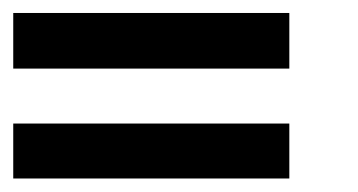

<svg xmlns="http://www.w3.org/2000/svg" viewBox="-20 -546 540 290"><path d="M0 -442.4V-526.4H417V-442.4ZM0 -276.4V-359.4H417V-276.4Z"/></svg>

Font: KH Dot Kodenmachou 12
Style: Regular
Weight: 400
Designer: Original version for X68000 by Keitarou Hiraki (http://hp.vector.co.jp/authors/VA000874/) / TrueType conversion by Homem
Version: Version 1.00.20150527